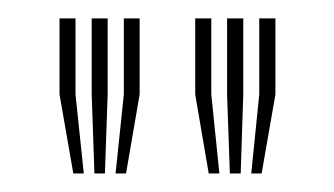

<svg xmlns="http://www.w3.org/2000/svg" viewBox="-20 -820 364 209"><path d="M105.8 -631.2 114.8 -717.2V-800H132V-717.2L117.2 -631.2ZM59.8 -631.2 44.8 -717.2V-800H62.2V-717.2L71.2 -631.2ZM82.8 -631.2 79.8 -717.2V-800H97.2V-717.2L94.2 -631.2ZM253.5 -631.2 262.2 -717.2V-800H279.8V-717.2L264.8 -631.2ZM207.2 -631.2 192.5 -717.2V-800H210V-717.2L218.8 -631.2ZM230.2 -631.2 227.2 -717.2V-800H244.8V-717.2L242 -631.2Z"/></svg>

Font: Big Shoulders Inline Display Thin SemiBold
Style: Regular
Weight: 600
Version: Version 2.002